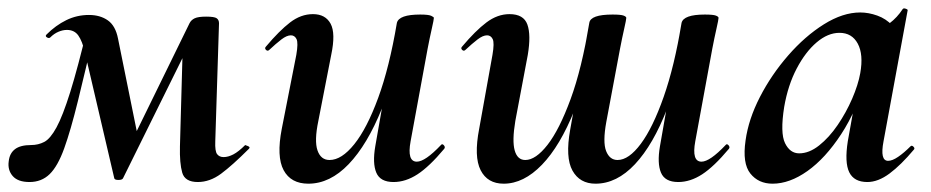

<svg xmlns="http://www.w3.org/2000/svg" viewBox="-29 -429 2240 462"><path d="M447 9Q416 9 409.5 -13.5Q403 -36 404 -77L411 -327L448 -366L267 0Q265 4 256 4Q247 4 246 0L175 -304Q169 -330 159.5 -343.5Q150 -357 132 -357Q122 -357 111.5 -352.5Q101 -348 92 -339Q89 -336 84 -339Q79 -342 83 -346Q105 -368 130.5 -380.5Q156 -393 185 -393Q212 -393 230.5 -380Q249 -367 255 -336L304 -94L264 -40L427 -373Q431 -381 439.5 -385Q448 -389 467 -389Q487 -389 492.5 -385Q498 -381 498 -373L489 -89Q488 -65 493.5 -58Q499 -51 509 -51Q520 -51 532.5 -57.5Q545 -64 561 -80Q561 -80 567.5 -77.5Q574 -75 570 -71Q530 -31 503 -11Q476 9 447 9ZM42 9Q14 9 1.5 -5.5Q-11 -20 -8 -41Q-6 -60 7 -70Q20 -80 46 -80Q63 -80 77.5 -87.5Q92 -95 107 -122.5Q122 -150 140 -207.5Q158 -265 182 -365L200 -361Q176 -257 158.5 -186Q141 -115 125.5 -72Q110 -29 90.5 -10Q71 9 42 9Z M713 13Q671 13 653.5 -19.5Q636 -52 649 -119L684 -297Q689 -326 684.5 -335Q680 -344 671 -344Q661 -344 648 -334Q635 -324 619 -309Q615 -305 611 -309Q607 -313 611 -317Q643 -355 669 -375Q695 -395 724 -395Q754 -395 766.5 -372Q779 -349 768 -297L737 -138Q727 -90 735 -67Q743 -44 764 -44Q793 -44 823.5 -82Q854 -120 881 -193.5Q908 -267 926 -374L944 -373Q925 -255 890 -168Q855 -81 810 -34Q765 13 713 13ZM918 9Q886 9 876.5 -13.5Q867 -36 874 -77L926 -374Q931 -394 982 -394Q1002 -394 1008.5 -391Q1015 -388 1015 -386Q1015 -382 1010 -360Q1005 -338 1000 -312L959 -89Q950 -40 974 -40Q984 -40 998.5 -50Q1013 -60 1032 -80Q1035 -84 1039 -79.5Q1043 -75 1040 -71Q1004 -28 975.5 -9.5Q947 9 918 9Z M1197 -395Q1231 -395 1240 -370Q1249 -345 1241 -297L1211 -138Q1203 -90 1209.5 -67Q1216 -44 1235 -44Q1260 -44 1288.5 -80.5Q1317 -117 1344 -190.5Q1371 -264 1389 -374L1407 -373Q1388 -251 1353.5 -164.5Q1319 -78 1275 -32.5Q1231 13 1183 13Q1144 13 1127.5 -19.5Q1111 -52 1124 -119L1156 -297Q1161 -326 1156.5 -335Q1152 -344 1143 -344Q1133 -344 1120 -334Q1107 -324 1091 -309Q1087 -305 1083 -309Q1079 -313 1083 -317Q1115 -355 1141.5 -375Q1168 -395 1197 -395ZM1667 -394Q1687 -394 1693.5 -391.5Q1700 -389 1700 -386Q1700 -382 1695 -360Q1690 -338 1685 -312L1644 -89Q1635 -40 1659 -40Q1669 -40 1683.5 -50Q1698 -60 1717 -80Q1720 -84 1724 -79.5Q1728 -75 1725 -71Q1689 -28 1660.5 -9.5Q1632 9 1603 9Q1571 9 1561.5 -13.5Q1552 -36 1559 -77L1611 -374Q1616 -394 1667 -394ZM1445 -394Q1465 -394 1471.5 -391.5Q1478 -389 1478 -386Q1478 -382 1473 -360Q1468 -338 1463 -312L1430 -136Q1421 -87 1429.5 -65.5Q1438 -44 1457 -44Q1484 -44 1513 -83Q1542 -122 1568 -196Q1594 -270 1611 -374L1629 -373Q1610 -255 1576.5 -168Q1543 -81 1499 -34Q1455 13 1404 13Q1366 13 1348.5 -18.5Q1331 -50 1343 -117L1389 -374Q1392 -394 1445 -394Z M1830 13Q1796 13 1776.5 -11.5Q1757 -36 1765 -91Q1772 -142 1799.5 -195.5Q1827 -249 1867.5 -295.5Q1908 -342 1953.5 -370.5Q1999 -399 2041 -399Q2061 -399 2082 -391.5Q2103 -384 2118.5 -367.5Q2134 -351 2136 -324L2076 -357Q2093 -359 2111.5 -373Q2130 -387 2143 -407Q2145 -410 2150.5 -408Q2156 -406 2155 -404L2097 -89Q2088 -42 2108 -42Q2118 -42 2132 -51.5Q2146 -61 2162 -77Q2165 -80 2169 -76Q2173 -72 2170 -69Q2139 -32 2111.5 -11.5Q2084 9 2058 9Q2026 9 2014.5 -14.5Q2003 -38 2011 -89L2036 -229L2057 -246Q2033 -164 1995 -106Q1957 -48 1914 -17.5Q1871 13 1830 13ZM1894 -60Q1918 -60 1942 -79Q1966 -98 1986.5 -128Q2007 -158 2021.5 -191.5Q2036 -225 2041 -253Q2049 -298 2035 -324Q2021 -350 1991 -350Q1963 -350 1936 -327Q1909 -304 1888 -264Q1867 -224 1858 -172Q1848 -109 1860 -84.5Q1872 -60 1894 -60Z"/></svg>

Font: Cormorant Garamond Light
Style: Italic
Weight: 300
Italic angle: -10°
Designer: Christian Thalmann (Catharsis Fonts)
Foundry: Catharsis Fonts
Version: Version 4.001